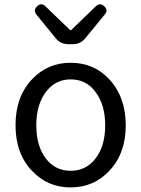

<svg xmlns="http://www.w3.org/2000/svg" viewBox="-20 -844 646 878"><path d="M303 13Q198 13 127 -62Q51 -141 51 -271.5Q51 -402 127 -482Q198 -557 303 -557Q409 -557 479 -482Q555 -401 555 -271Q555 -141 479 -62Q408 13 303 13ZM303 -63Q374 -63 417.5 -120Q461 -177 461 -271Q461 -365 417 -423Q375 -481 303 -481Q233 -481 189.5 -423Q146 -365 146 -271Q146 -177 189 -120Q232 -63 303 -63ZM292 -642Q257 -642 235 -669L146 -778Q131 -798 150 -815.5Q169 -833 187 -816L301 -706H305L419 -816Q438 -833 456 -816Q476 -798 460 -779L412 -720L370 -669Q348 -642 313 -642Z"/></svg>

Font: GenSenRounded JP R
Style: Regular
Weight: 400
Version: Version 1.501;PS 1;hotconv 16.6.51;makeotf.lib2.5.65220